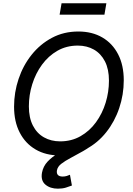

<svg xmlns="http://www.w3.org/2000/svg" viewBox="-20 -928 801 1159"><path d="M339.8 10.3Q256.8 10.3 195.1 -25.6Q133.3 -61.5 99.1 -127.7Q64.9 -193.8 64.9 -284.2Q64.9 -370.6 92.3 -451.9Q119.6 -533.2 170.9 -597.4Q222.2 -661.6 293.5 -699.7Q364.7 -737.8 453.1 -737.8Q536.1 -737.8 597.7 -701.9Q659.2 -666 693.1 -600.1Q727.1 -534.2 727.1 -443.4Q727.1 -356.4 699.7 -275.4Q672.4 -194.3 621.3 -129.9Q570.3 -65.4 499 -27.6Q427.7 10.3 339.8 10.3ZM343.3 -74.7Q411.6 -74.7 466.3 -106Q521 -137.2 559.3 -189.9Q597.7 -242.7 617.7 -307.9Q637.7 -373 637.7 -441.4Q637.7 -510.3 613.5 -557.4Q589.4 -604.5 546.9 -628.7Q504.4 -652.8 449.7 -652.8Q381.3 -652.8 326.7 -621.6Q272 -590.3 233.4 -537.4Q194.8 -484.4 174.6 -419.4Q154.3 -354.5 154.3 -286.1Q154.3 -217.3 178.5 -170.2Q202.6 -123 245.4 -98.9Q288.1 -74.7 343.3 -74.7ZM329.6 210.9Q283.2 210.9 254.2 186.5Q225.1 162.1 233.4 114.7Q240.7 75.7 267.1 47.6Q293.5 19.5 332 -3.7Q370.6 -26.9 415.3 -51.3Q460 -75.7 504.4 -107.2Q548.8 -138.7 586.9 -183.1Q625 -227.5 650.6 -291Q676.3 -354.5 682.1 -443.4H727.1Q722.2 -347.2 698.5 -276.6Q674.8 -206.1 639.6 -156.5Q604.5 -106.9 563.5 -73Q522.5 -39.1 481.7 -15.9Q440.9 7.3 406.5 25.4Q372.1 43.5 349.9 60.8Q327.6 78.1 323.7 100.6Q320.8 118.7 329.6 128.2Q338.4 137.7 358.4 137.7Q371.1 137.7 382.6 134.3Q394 130.9 402.3 127L414.1 191.9Q398.4 198.2 377.4 204.6Q356.4 210.9 329.6 210.9ZM622.1 -908.2 610.4 -839.4H339.8L351.6 -908.2Z"/></svg>

Font: Inter 18pt
Style: Italic
Weight: 400
Italic angle: -9.3988°
Designer: Rasmus Andersson
Foundry: rsms
Version: Version 4.001;git-66647c0bb